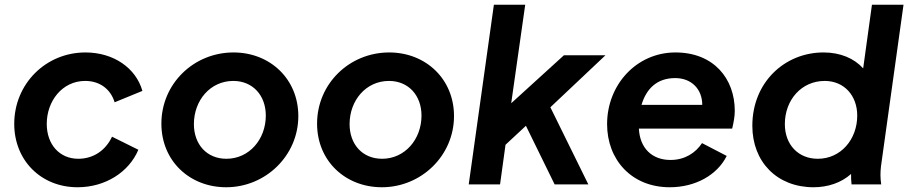

<svg xmlns="http://www.w3.org/2000/svg" viewBox="-20 -777 3827 809"><path d="M307 12C425 12 524 -53 563 -146L452 -201C426 -145 375 -108 310 -108C231 -108 177 -168 177 -255C177 -351 242 -436 339 -436C400 -436 446 -402 463 -346L580 -394C553 -490 459 -556 340 -556C173 -556 40 -424 40 -255C40 -102 152 12 307 12Z M933 12C1099 12 1237 -121 1237 -288C1237 -444 1118 -556 964 -556C796 -556 660 -424 660 -256C660 -99 779 12 933 12ZM797 -254C797 -354 866 -436 963 -436C1045 -436 1100 -375 1100 -290C1100 -190 1030 -108 934 -108C851 -108 797 -169 797 -254Z M1589 12C1755 12 1893 -121 1893 -288C1893 -444 1774 -556 1620 -556C1452 -556 1316 -424 1316 -256C1316 -99 1435 12 1589 12ZM1453 -254C1453 -354 1522 -436 1619 -436C1701 -436 1756 -375 1756 -290C1756 -190 1686 -108 1590 -108C1507 -108 1453 -169 1453 -254Z M1955 0H2087L2110 -167L2196 -247L2317 0H2459L2299 -325L2531 -544H2356L2134 -342L2193 -757H2061Z M2802 12C2912 12 3003 -41 3042 -120L2938 -174C2911 -133 2866 -103 2805 -103C2728 -103 2676 -152 2672 -235H3065C3071 -260 3076 -286 3076 -310C3076 -446 2987 -556 2826 -556C2662 -556 2538 -420 2538 -254C2538 -104 2641 12 2802 12ZM2683 -335C2703 -402 2747 -448 2825 -448C2894 -448 2939 -401 2939 -335Z M3408 12C3468 12 3525 -7 3566 -44C3566 -30 3566 -16 3568 0H3693C3689 -28 3689 -49 3692 -76L3787 -757H3654L3617 -489C3579 -531 3521 -556 3450 -556C3286 -556 3150 -430 3150 -247C3150 -95 3254 12 3408 12ZM3287 -254C3287 -356 3357 -436 3455 -436C3537 -436 3592 -374 3592 -290C3592 -190 3523 -108 3426 -108C3343 -108 3287 -168 3287 -254Z"/></svg>

Font: Mluvka Bold
Style: Italic
Weight: 700
Italic angle: -8°
Designer: Modified by Jiří Krblich, Original typeface by Gumpita Rahayu
Foundry: Gumpita Rahayu & Jiří Krblich
Version: Version 2.000;Glyphs 3.1.1 (3134)